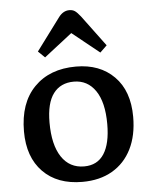

<svg xmlns="http://www.w3.org/2000/svg" viewBox="-55 -833 709 893"><g transform="rotate(-5 299.0 -386.5)"><path d="M294 14Q177 14 110 -54.5Q43 -123 43 -243Q43 -376 115 -449.5Q187 -523 310 -523Q421 -523 488 -455.5Q555 -388 555 -267Q555 -180 523.5 -117Q492 -54 433.5 -20Q375 14 294 14ZM308 -57Q370 -57 401 -105Q432 -153 432 -244Q432 -346 395 -400Q358 -454 294 -454Q232 -454 198.5 -409.5Q165 -365 165 -274Q165 -170 202.5 -113.5Q240 -57 308 -57ZM171 -578 140 -608 253 -760Q274 -787 302 -787Q318 -787 328.5 -779.5Q339 -772 354 -753L461 -609L429 -578L302 -680Z"/></g></svg>

Font: Literata Medium
Style: Regular
Weight: 500
Designer: Latin by Veronika Burian and Jose Scaglione. Greek by Irene Vlachou. Cyrillic by Vera Evstafieva.
Foundry: TypeTogether
Version: Version 3.103; ttfautohint (v1.8.4.7-5d5b);gftools[0.9.29]